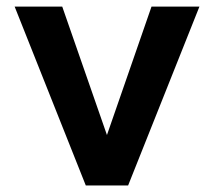

<svg xmlns="http://www.w3.org/2000/svg" viewBox="-20 -569 643 589"><path d="M591.8 -548.8 373 0H243.2L24.9 -548.8H170.9L308.1 -154.8L444.8 -548.8Z"/></svg>

Font: Oakes Grotesk
Style: SemiBold
Weight: 600
Designer: Samuel Oakes
Foundry: Samuel Oakes
Version: Version 1.0 | wf-rip DC20170320